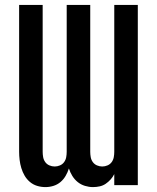

<svg xmlns="http://www.w3.org/2000/svg" viewBox="-20 -755 640 783"><path d="M165 8Q148 8 131.5 3Q115 -2 102 -13Q89 -24 80.5 -38.5Q72 -53 67 -69.5Q62 -86 60 -103Q58 -120 58 -136V-735H154V-136Q154 -125 156 -114Q158 -103 164.5 -94Q171 -85 181.5 -80.5Q192 -76 203 -76Q214 -76 224.5 -80.5Q235 -85 241.5 -94Q248 -103 250 -114Q252 -125 252 -136V-735H348V-136Q348 -125 350 -114Q352 -103 358.5 -94Q365 -85 375.5 -80.5Q386 -76 397 -76Q408 -76 418.5 -80.5Q429 -85 435.5 -94Q442 -103 444 -114Q446 -125 446 -136V-735H542V0H446V-45Q440 -33 431 -23Q422 -13 411 -5.5Q400 2 386.5 5Q373 8 359 8Q343 8 326.5 3Q310 -2 297 -12.5Q284 -23 275 -37.5Q266 -52 261 -68Q256 -52 247.5 -37.5Q239 -23 226.5 -12.5Q214 -2 198 3Q182 8 165 8Z"/></svg>

Font: Iosevka Fixed Medium Extended
Style: Regular
Weight: 500
Width: 7
Monospace: yes
Designer: Belleve Invis
Foundry: Belleve Invis
Version: Version 24.1.1; ttfautohint (v1.8.4)